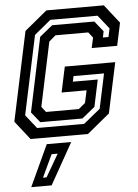

<svg xmlns="http://www.w3.org/2000/svg" viewBox="-63 -748 764 1060"><g transform="rotate(-5 319.5 -217.5)"><path d="M86 0 5 -103 110 -597 235 -700H553L634 -597L607 -471H466L478.5 -528L454.5 -558.5H273L236 -527L160.5 -171.5L184 -141.5H365.5L402.5 -172L417.5 -241H279L309 -382H588.5L529 -103L404 0ZM127 -57.5H388L480.5 -133L521.5 -325.5H352.5L346 -295H484L452.5 -146L381 -88H147.5L101 -146L188 -557.5L259.5 -615.5H493L539.5 -557.5L532.5 -523.5H563.5L573.5 -570.5L513.5 -646H252L160.5 -570.5L67.5 -133ZM66.5 265 172.5 36H308L179.5 265ZM135.5 218.5H155.5L228 93.5H194.5Z"/></g></svg>

Font: Tourney Thin SemiBold
Style: Italic
Weight: 600
Italic angle: -12°
Version: Version 1.015